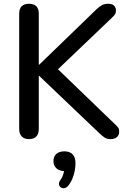

<svg xmlns="http://www.w3.org/2000/svg" viewBox="-20 -732 683 1020"><path d="M134 7Q109 7 95.5 -7Q82 -21 82 -46V-660Q82 -686 95.5 -699Q109 -712 134 -712Q159 -712 172.5 -699Q186 -686 186 -660V-388H188L495 -685Q510 -699 523.5 -705.5Q537 -712 554 -712Q577 -712 586.5 -701.5Q596 -691 596 -678Q596 -676 595 -666.5Q594 -657 579 -642L288 -364L594 -69Q612 -52 612.5 -42.5Q613 -33 613 -31Q613 -15 601.5 -4Q590 7 568 7Q548 7 536 -1Q524 -9 508 -24L188 -329H186V-46Q186 -21 173 -7Q160 7 134 7ZM342 255Q333 266 322 267.5Q311 269 303 263.5Q295 258 293.5 247.5Q292 237 301 224Q312 209 317 191Q322 173 322 159L325 177Q296 177 280 162.5Q264 148 264 124Q264 99 279.5 85.5Q295 72 322 72Q350 72 365.5 87.5Q381 103 381 135Q381 154 377 175.5Q373 197 364.5 217.5Q356 238 342 255Z"/></svg>

Font: Nunito SemiBold
Style: Regular
Weight: 600
Designer: Vernon Adams
Foundry: Vernon Adams
Version: Version 3.602